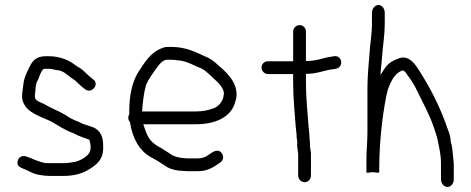

<svg xmlns="http://www.w3.org/2000/svg" viewBox="-20 -714 1877 765"><path d="M338 -110C333 -92 294 -69 271 -68C261 -66 248 -64 235 -64H163C131 -69 109 -83 83 -91C68 -96 54 -86 51 -75C43 -49 67 -45 87 -36L101 -29C120 -19 149 -13 180 -13H235C281 -13 318 -26 347 -47C376 -67 394 -89 391 -135C391 -162 384 -181 371 -194C356 -209 333 -212 309 -221L293 -229C270 -237 262 -242 242 -255L224 -265C217 -269 210 -272 201 -276L177 -288C169 -292 161 -297 153 -301C146 -305 119 -311 119 -329C119 -336 119 -342 121 -350C122 -366 122 -382 131 -395C136 -407 142 -428 153 -439C156 -440 160 -440 163 -440H174C182 -440 196 -437 204 -435C235 -434 251 -411 271 -399C276 -396 279 -394 283 -390C293 -380 309 -365 321 -357C346 -340 378 -379 351 -398C330 -413 317 -431 297 -444C292 -447 286 -450 282 -453C256 -474 219 -490 174 -490H163C129 -490 112 -476 100 -452C88 -428 76 -406 73 -377C71 -363 68 -345 68 -329C68 -316 72 -304 81 -291C101 -261 146 -248 182 -231C212 -214 241 -194 273 -183L289 -175C299 -171 318 -163 329 -160C334 -159 337 -157 338 -150C341 -140 343 -119 338 -110ZM340 -129ZM243 -250H242Z M697 -473C730 -468 756 -451 783 -441C804 -430 821 -410 837 -396C847 -387 878 -359 871 -334C870 -313 851 -289 832 -283C811 -275 789 -270 761 -270H546C549 -309 553 -344 562 -376C574 -403 591 -425 607 -447C614 -457 629 -476 646 -476H662C675 -476 687 -473 697 -473ZM491 -245C491 -238 494 -232 498 -227C507 -165 535 -113 581 -88C604 -76 627 -61 646 -48C662 -39 687 -33 711 -33C719 -32 726 -32 730 -32H770C809 -32 834 -50 858 -67C871 -76 872 -92 864 -103C848 -126 824 -106 808 -95C799 -88 784 -83 770 -83H730C708 -83 684 -87 669 -94L657 -102C648 -108 632 -118 624 -123L606 -133L594 -142C569 -160 561 -189 551 -219H761C838 -219 901 -247 917 -307C937 -362 900 -408 871 -435C851 -453 825 -479 800 -488C761 -506 720 -527 664 -527H646C637 -527 629 -524 620 -520C580 -504 554 -463 530 -425C507 -388 495 -333 495 -272V-259C493 -255 491 -250 491 -245ZM524 -146ZM808 -95ZM714 -84H713ZM594 -142ZM701 -524ZM832 -282Z M1213 -169C1213 -184 1210 -198 1209 -216C1205 -272 1199 -324 1199 -386V-420H1204C1244 -420 1271 -434 1306 -438L1318 -440C1351 -446 1344 -495 1311 -490L1299 -488C1269 -484 1241 -471 1204 -471H1199V-589C1199 -602 1188 -614 1174 -614C1160 -614 1148 -602 1148 -589V-470H1047C1034 -470 1022 -459 1022 -445C1022 -431 1034 -419 1047 -419H1148V-386C1148 -322 1154 -272 1158 -212C1159 -197 1162 -183 1162 -168C1162 -159 1166 -151 1164 -137C1164 -131 1165 -123 1166 -115L1168 -102V-15C1168 0 1180 12 1194 12C1208 12 1219 0 1219 -15V-105C1218 -113 1215 -125 1215 -136V-137C1216 -148 1213 -156 1213 -169ZM1306 -433Z M1491 -26V-40C1491 -109 1495 -160 1503 -231C1508 -268 1517 -329 1525 -356V-357C1537 -387 1550 -420 1580 -432L1581 -433H1585H1586C1595 -430 1600 -420 1604 -414C1620 -394 1633 -371 1645 -346C1663 -309 1693 -254 1709 -205C1714 -190 1718 -180 1722 -164C1728 -134 1737 -101 1737 -64V0C1737 17 1749 31 1763 31C1777 31 1788 17 1788 0V-64C1788 -70 1786 -77 1786 -84C1784 -98 1783 -117 1781 -130L1776 -150C1775 -169 1770 -185 1764 -199C1740 -271 1706 -341 1671 -399C1646 -438 1617 -505 1563 -479C1535 -468 1522 -457 1506 -431L1496 -415L1497 -432C1499 -453 1502 -478 1503 -496C1506 -537 1513 -576 1513 -618V-663C1513 -680 1502 -694 1488 -694C1474 -694 1462 -680 1462 -663V-618C1462 -577 1454 -536 1452 -498C1449 -456 1444 -410 1444 -363V-188C1444 -149 1440 -116 1440 -80V-26C1443 -26 1453 -26 1465 -28C1477 -26 1487 -26 1491 -26ZM1461 -594ZM1502 -212V-213ZM1781 -130ZM1671 -399Z"/></svg>

Font: Blanket
Style: Light
Weight: 300
Foundry: Cannot Into Space Fonts
Version: Version 0.9